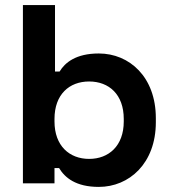

<svg xmlns="http://www.w3.org/2000/svg" viewBox="-20 -720 678 754"><path d="M368 14C487 14 592 -78 592 -240V-256C592 -418 488 -510 368 -510C278 -510 235 -474 214 -439H196V-700H70V0H194V-60H212C235 -22 278 14 368 14ZM194 -243V-253C194 -349 252 -400 330 -400C408 -400 466 -349 466 -253V-243C466 -147 407 -96 330 -96C253 -96 194 -147 194 -243Z"/></svg>

Font: Meta Space
Style: Bold
Weight: 700
Designer: Meta Pool / Florian Karsten
Foundry: Meta Pool / Florian Karsten
Version: Version 2.000;Glyphs 3.1.1 (3137)